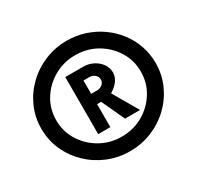

<svg xmlns="http://www.w3.org/2000/svg" viewBox="-142 -837 1011 985"><g transform="rotate(-30 363.5 -345.0)"><path d="M363 -18Q294 -18 232.5 -43.5Q171 -69 124.5 -114Q78 -159 51.5 -218.5Q25 -278 25 -345Q25 -413 51.5 -472Q78 -531 124.5 -576Q171 -621 232.5 -646.5Q294 -672 363 -672Q419 -672 469.5 -655.5Q520 -639 562.5 -609Q605 -579 636.5 -538Q668 -497 685 -448Q702 -399 702 -345Q702 -278 675.5 -218.5Q649 -159 602.5 -114Q556 -69 494.5 -43.5Q433 -18 363 -18ZM363 -104Q433 -104 489.5 -136.5Q546 -169 580 -223.5Q614 -278 614 -345Q614 -412 580 -466.5Q546 -521 489.5 -553.5Q433 -586 363 -586Q295 -586 238 -553.5Q181 -521 147 -466.5Q113 -412 113 -345Q113 -278 147 -223.5Q181 -169 238 -136.5Q295 -104 363 -104ZM264 -176V-514H370Q402 -514 429 -500Q456 -486 472 -463Q488 -440 488 -412Q488 -389 473.5 -367Q459 -345 426 -324L512 -176H423L360 -312H336V-176ZM336 -373H370Q390 -373 403 -384.5Q416 -396 416 -412Q416 -429 403 -440.5Q390 -452 370 -452H336Z"/></g></svg>

Font: Teachers
Style: Bold
Weight: 700
Designer: Alfredo Marco Pradil, Chank Diesel
Version: Version 1.001